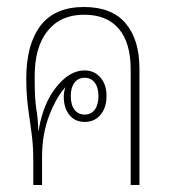

<svg xmlns="http://www.w3.org/2000/svg" viewBox="-20 -528 488 548"><path d="M75 0V-70Q75 -113 70 -148.5Q65 -184 60 -221.5Q55 -259 55 -304Q55 -401 95.5 -454.5Q136 -508 220 -508Q299 -508 338.5 -461.5Q378 -415 378 -332V0H353V-330Q353 -406 319 -446Q285 -486 220 -486Q153 -486 116 -440Q79 -394 79 -311V-299Q79 -245 84 -214.5Q89 -184 89 -155H90Q103 -233 141 -280Q179 -327 221 -327Q249 -327 266.5 -307Q284 -287 284 -254Q284 -221 267 -200.5Q250 -180 222 -180Q194 -180 178 -200Q162 -220 162 -252Q162 -267 167 -279Q143 -255 121.5 -201Q100 -147 100 -79V0ZM222 -201Q240 -201 250.5 -215Q261 -229 261 -254Q261 -278 250.5 -292Q240 -306 222 -306Q203 -306 192.5 -292Q182 -278 182 -254Q182 -229 192.5 -215Q203 -201 222 -201Z"/></svg>

Font: Noto Sans Thai Looped UI Narrow Thin
Style: Regular
Weight: 100
Width: 4
Designer: Cadson Demak Team
Foundry: Cadson Demak Co., Ltd.
Version: Version 1.000; ttfautohint (v1.8.4.7-5d5b)